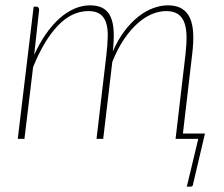

<svg xmlns="http://www.w3.org/2000/svg" viewBox="-20 -520 840 719"><path d="M747.5 -20 703 169.5Q702.5 179 693 179H679.5L722.5 0H637.5L674.5 -315.5Q679 -354.5 678.5 -384.8Q678 -415 670.2 -435.8Q662.5 -456.5 646 -467.5Q629.5 -478.5 602 -478.5Q576 -478.5 548.5 -467Q521 -455.5 494.8 -432Q468.5 -408.5 444.2 -372.8Q420 -337 400.5 -288L366.5 0H341.5L378.5 -315.5Q383 -354.5 383.5 -384.8Q384 -415 377 -435.8Q370 -456.5 354.2 -467.5Q338.5 -478.5 311 -478.5Q249 -478.5 197 -424.2Q145 -370 104 -269L71.5 0H46.5L106 -495H116Q121.5 -495 124 -491.5Q126.5 -488 126.5 -483.5L108 -314.5Q127.5 -357.5 151.5 -392Q175.5 -426.5 202.2 -450.5Q229 -474.5 258 -487.2Q287 -500 317.5 -500Q348 -500 367 -488.5Q386 -477 395.2 -454.8Q404.5 -432.5 405.8 -400.5Q407 -368.5 402.5 -327.5Q421.5 -371 446 -403.5Q470.5 -436 497.8 -457.5Q525 -479 553.5 -489.5Q582 -500 609 -500Q641 -500 661.2 -487.5Q681.5 -475 691.8 -451.5Q702 -428 703.5 -393.8Q705 -359.5 699.5 -315.5L665 -20Z"/></svg>

Font: Lato ExtraLight
Style: Italic
Weight: 275
Italic angle: -7°
Designer: Lukasz Dziedzic with Adam Twardoch and Botio Nikoltchev
Foundry: tyPoland Lukasz Dziedzic
Version: Version 2.015; 2015-08-06; http://www.latofonts.com/